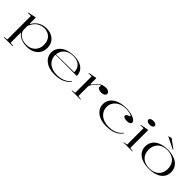

<svg xmlns="http://www.w3.org/2000/svg" viewBox="272 -2134 3743 3743"><g transform="rotate(45 2143.5 -263.0)"><path d="M65 200V190L143 180V-468H58V-479L233 -515V-351L242 -344Q260 -378 287 -409.5Q314 -441 350.5 -464.5Q387 -488 432.5 -501.5Q478 -515 532 -515Q615 -515 678 -483Q741 -451 777 -392.5Q813 -334 813 -255Q813 -172 774 -111Q735 -50 665.5 -17.5Q596 15 506 15Q444 15 389 -0.5Q334 -16 293 -44.5Q252 -73 233 -110V179L313 190V200ZM472 -8Q547 -8 603 -38Q659 -68 690.5 -122.5Q722 -177 722 -249Q722 -324 693.5 -377Q665 -430 614 -457.5Q563 -485 498 -485Q442 -485 398.5 -467.5Q355 -450 322.5 -420.5Q290 -391 268 -355Q246 -319 233 -282V-184Q233 -154 248.5 -123Q264 -92 294 -66Q324 -40 368.5 -24Q413 -8 472 -8Z M1283 -515Q1386 -515 1457.5 -485.5Q1529 -456 1566 -402Q1603 -348 1603 -274H1016V-284L1515 -291Q1515 -357 1487.5 -404Q1460 -451 1407.5 -476Q1355 -501 1280 -501Q1203 -501 1143.5 -471.5Q1084 -442 1050.5 -386.5Q1017 -331 1017 -254Q1017 -203 1037 -160Q1057 -117 1093.5 -84.5Q1130 -52 1181 -33.5Q1232 -15 1294 -13Q1345 -12 1391 -19Q1437 -26 1476.5 -41.5Q1516 -57 1548.5 -81.5Q1581 -106 1605 -140L1614 -131Q1588 -93 1553.5 -65.5Q1519 -38 1476 -20Q1433 -2 1380.5 6.5Q1328 15 1266 15Q1189 15 1126 -4.5Q1063 -24 1018.5 -59Q974 -94 950 -141.5Q926 -189 926 -246Q926 -307 952 -356Q978 -405 1025 -440.5Q1072 -476 1138 -495.5Q1204 -515 1283 -515Z M1735 0V-10L1813 -21V-472H1727V-483L1902 -515V-354L1914 -346Q1939 -383 1964 -411.5Q1989 -440 2014 -460Q2049 -489 2087 -502Q2125 -515 2169 -515Q2199 -515 2221.5 -506.5Q2244 -498 2257 -483Q2270 -468 2270 -447Q2270 -428 2258 -413.5Q2246 -399 2223.5 -390Q2201 -381 2170 -381Q2139 -381 2115.5 -388Q2092 -395 2079 -407.5Q2066 -420 2066 -437Q2066 -443 2067.5 -448Q2069 -453 2070.5 -457.5Q2072 -462 2072 -465Q2072 -473 2061 -473Q2047 -473 2025 -455.5Q2003 -438 1976 -408Q1954 -383 1934.5 -354Q1915 -325 1902 -296V-21L1980 -10V0Z M2694 15Q2592 15 2514.5 -18Q2437 -51 2393.5 -110Q2350 -169 2350 -246Q2350 -307 2376.5 -356Q2403 -405 2451.5 -440.5Q2500 -476 2567 -495.5Q2634 -515 2716 -515Q2774 -515 2827 -506.5Q2880 -498 2922 -482Q2964 -466 2987.5 -443.5Q3011 -421 3011 -394Q3011 -377 2998 -365.5Q2985 -354 2962.5 -348Q2940 -342 2914 -342Q2871 -342 2841.5 -354.5Q2812 -367 2812 -392Q2812 -407 2824.5 -418.5Q2837 -430 2859 -438Q2898 -451 2898 -460Q2898 -468 2876.5 -477.5Q2855 -487 2816 -494Q2777 -501 2724 -501Q2662 -501 2610.5 -483Q2559 -465 2521 -432.5Q2483 -400 2461.5 -355.5Q2440 -311 2440 -258Q2440 -204 2461.5 -159Q2483 -114 2522 -81Q2561 -48 2616 -29.5Q2671 -11 2738 -11Q2805 -11 2860.5 -25.5Q2916 -40 2959.5 -68.5Q3003 -97 3034 -140L3043 -131Q3017 -93 2982.5 -65.5Q2948 -38 2904.5 -20Q2861 -2 2808.5 6.5Q2756 15 2694 15Z M3279 -605Q3253 -605 3233 -612Q3213 -619 3202 -631Q3191 -643 3191 -658Q3191 -674 3202 -686Q3213 -698 3233 -704.5Q3253 -711 3279 -711Q3305 -711 3325 -704.5Q3345 -698 3356.5 -686Q3368 -674 3368 -658Q3368 -643 3356.5 -631Q3345 -619 3325 -612Q3305 -605 3279 -605ZM3165 0V-10L3243 -20V-472H3158V-483L3333 -515V-20L3411 -10V0Z M3872 -515Q3955 -515 4021.5 -496.5Q4088 -478 4135 -443Q4182 -408 4206.5 -358Q4231 -308 4231 -246Q4231 -186 4206 -138Q4181 -90 4134 -55.5Q4087 -21 4021 -3Q3955 15 3872 15Q3790 15 3724.5 -3Q3659 -21 3612 -55.5Q3565 -90 3540.5 -138Q3516 -186 3516 -246Q3516 -308 3541 -358Q3566 -408 3613 -443Q3660 -478 3725.5 -496.5Q3791 -515 3872 -515ZM3874 -501Q3791 -501 3731 -469.5Q3671 -438 3639.5 -380.5Q3608 -323 3608 -246Q3608 -190 3626 -145Q3644 -100 3678.5 -67Q3713 -34 3761.5 -16.5Q3810 1 3872 1Q3935 1 3984.5 -16.5Q4034 -34 4069 -66.5Q4104 -99 4122 -144.5Q4140 -190 4140 -246Q4140 -304 4122 -351Q4104 -398 4069.5 -431.5Q4035 -465 3985.5 -483Q3936 -501 3874 -501ZM3941 -583 3692 -705 3764 -726 3949 -593Z"/></g></svg>

Font: Kalnia SemiExpanded Light
Style: Regular
Weight: 300
Width: 6
Designer: Frida Medrano
Foundry: Frida Medrano
Version: Version 1.105